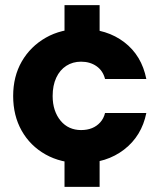

<svg xmlns="http://www.w3.org/2000/svg" viewBox="-20 -620 618 744"><path d="M230 104V-76H366V104ZM230 -420V-600H366V-420ZM295 12Q216 12 156.5 -21.5Q97 -55 64 -113.5Q31 -172 31 -248Q31 -324 64.5 -382Q98 -440 157.5 -474Q217 -508 296 -508Q394 -508 461.5 -456.5Q529 -405 547 -314H387Q379 -346 354 -363.5Q329 -381 294 -381Q262 -381 237 -365Q212 -349 198 -319Q184 -289 184 -248Q184 -218 192 -194Q200 -170 215 -152Q230 -134 250 -125Q270 -116 294 -116Q318 -116 336.5 -123.5Q355 -131 368.5 -146Q382 -161 387 -182H547Q529 -93 461 -40.5Q393 12 295 12Z"/></svg>

Font: DM Sans 36pt Black
Style: Regular
Weight: 900
Designer: Colophon Foundry, Jonny Pinhorn
Foundry: Colophon Foundry
Version: Version 4.004;gftools[0.9.30]